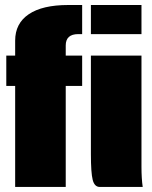

<svg xmlns="http://www.w3.org/2000/svg" viewBox="-20 -740 600 760"><path d="M40 0V-399.9H4.9V-520H40V-579.1Q40 -647.5 94 -683.8Q147.9 -720.2 250 -720.2H305.2V-605H290Q240.2 -605 240.2 -560.1V-520H305.2V-399.9H240.2V0ZM339.8 -720.2H540V-605H339.8ZM339.8 -520H540V-80.1Q540 -33.2 544.9 0H375Q354 0 346.9 -28.1Q339.8 -56.2 339.8 -129.9Z"/></svg>

Font: Mikodacs
Style: Regular
Weight: 400
Designer: gluk (gluksza@wp.pl)
Foundry: gluk (gluksza@wp.pl)
Version: Version 0.28